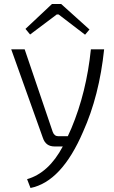

<svg xmlns="http://www.w3.org/2000/svg" viewBox="-20 -730 569 957"><path d="M107 -586 239 -710H285L426 -583L404 -557L272 -658H263L130 -558ZM499 -484Q475 -253 394 -73Q287 176 132 207L115 163Q223 132 293 0H252Q208 0 194 -42L36 -484H103L243 -72Q251 -51 271 -51H318L336 -91Q411 -270 433 -484Z"/></svg>

Font: Taylor Sans Light
Style: Regular
Weight: 300
Italic angle: -8°
Designer: Natanael Gama
Version: Version 1.001 September 8, 2015